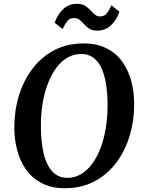

<svg xmlns="http://www.w3.org/2000/svg" viewBox="-20 -982 756 1012"><path d="M322 10Q253.5 10 203.2 -15Q153 -40 120.5 -83.8Q88 -127.5 72 -185Q56 -242.5 55.5 -307Q55 -395.5 79 -475.5Q103 -555.5 149.8 -618Q196.5 -680.5 264.8 -716.8Q333 -753 421 -753Q490 -753 540.2 -728Q590.5 -703 622.8 -659Q655 -615 670.8 -558.5Q686.5 -502 687 -439Q688 -350.5 664.2 -269.5Q640.5 -188.5 593.8 -125.8Q547 -63 478.8 -26.5Q410.5 10 322 10ZM334.5 -44.5Q374.5 -44.5 408 -64.8Q441.5 -85 467.5 -121Q493.5 -157 511.5 -205.5Q529.5 -254 538.2 -311.2Q547 -368.5 547 -431Q546.5 -494 538 -543.5Q529.5 -593 512.8 -627.2Q496 -661.5 470 -679.5Q444 -697.5 408 -697.5Q368 -697.5 334.2 -677.5Q300.5 -657.5 274.8 -621.8Q249 -586 231 -537.8Q213 -489.5 204 -432.8Q195 -376 195.5 -315Q196 -250.5 204.5 -200.5Q213 -150.5 230.2 -115.8Q247.5 -81 273.5 -62.8Q299.5 -44.5 334.5 -44.5ZM493.5 -820.5Q467.5 -820.5 451.5 -830.5Q435.5 -840.5 423.8 -853.8Q412 -867 400 -877Q388 -887 370.5 -887Q347 -887 334.2 -870Q321.5 -853 310 -829L268 -862Q284 -907 313.8 -934.5Q343.5 -962 384.5 -962Q411 -962 427.5 -952Q444 -942 455.8 -929Q467.5 -916 479.2 -905.8Q491 -895.5 507.5 -895.5Q530.5 -895 543.5 -912.2Q556.5 -929.5 567.5 -954L609.5 -920.5Q594 -875.5 564.2 -848Q534.5 -820.5 493.5 -820.5Z"/></svg>

Font: Merriweather 20pt SemiBold
Style: Italic
Weight: 600
Italic angle: -7.8°
Version: Version 2.101